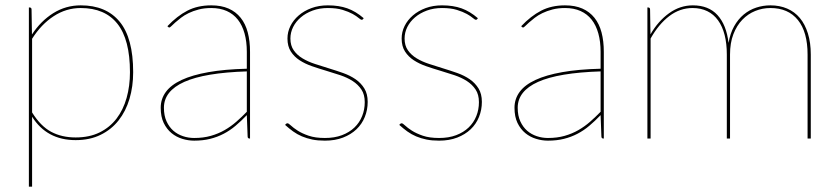

<svg xmlns="http://www.w3.org/2000/svg" viewBox="-20 -518 3127 718"><path d="M88 180V-490H91Q98 -490 98 -482L99.5 -389Q132.5 -439.5 179.2 -468.8Q226 -498 282 -498Q377 -498 427.5 -436.8Q478 -375.5 478 -248Q478 -194.5 464.2 -148.2Q450.5 -102 423.5 -67.8Q396.5 -33.5 356.2 -13.8Q316 6 263 6Q155 6 100 -81.5V180ZM282 -488Q227.5 -488 180.8 -457.5Q134 -427 100 -373V-97.5Q132 -46 171.5 -25Q211 -4 263 -4Q314.5 -4 352.5 -22.8Q390.5 -41.5 415.8 -74.5Q441 -107.5 453.5 -152Q466 -196.5 466 -248Q466 -370 419.2 -429Q372.5 -488 282 -488Z M913 0Q906 0 906 -8L903 -87.5Q882 -65.5 861 -47.8Q840 -30 816.5 -17.8Q793 -5.5 766 1.2Q739 8 706 8Q684 8 661.8 1.2Q639.5 -5.5 621.5 -20.2Q603.5 -35 592.2 -58.2Q581 -81.5 581 -115Q581 -148 600.2 -174.2Q619.5 -200.5 659.2 -219Q699 -237.5 759.5 -248.2Q820 -259 903 -261V-324Q903 -362.5 894.5 -393Q886 -423.5 869.5 -444.5Q853 -465.5 828 -476.8Q803 -488 770 -488Q744 -488 723 -482.5Q702 -477 685.5 -469Q669 -461 656.8 -451.5Q644.5 -442 635.5 -434Q626.5 -426 621 -420.5Q615.5 -415 613 -415Q611 -415 608 -418L606 -420Q642 -458 680.5 -478Q719 -498 770 -498Q807.5 -498 834.8 -486Q862 -474 880 -451.5Q898 -429 906.5 -396.8Q915 -364.5 915 -324V0ZM706 -2Q740.5 -2 768.5 -10Q796.5 -18 820 -31.5Q843.5 -45 863.8 -62.8Q884 -80.5 903 -100V-251Q745.5 -246 669.2 -211.8Q593 -177.5 593 -115Q593 -85.5 602.8 -64.2Q612.5 -43 628.2 -29.2Q644 -15.5 664.2 -8.8Q684.5 -2 706 -2Z M1338 -447Q1336 -444 1333 -444Q1329 -444 1321.2 -450.8Q1313.5 -457.5 1298.8 -465.8Q1284 -474 1261.5 -481Q1239 -488 1206 -488Q1175 -488 1149.2 -478.5Q1123.5 -469 1105 -453.2Q1086.5 -437.5 1076.2 -417Q1066 -396.5 1066 -374Q1066 -347.5 1078.5 -329.8Q1091 -312 1111.2 -299.8Q1131.5 -287.5 1157.5 -279Q1183.5 -270.5 1210.5 -262.2Q1237.5 -254 1263.5 -244.8Q1289.5 -235.5 1309.8 -221.5Q1330 -207.5 1342.5 -187.2Q1355 -167 1355 -137Q1355 -107 1344.2 -80.5Q1333.5 -54 1313 -34.5Q1292.5 -15 1262.8 -3.5Q1233 8 1195 8Q1168.5 8 1147.8 3.8Q1127 -0.5 1109.2 -8Q1091.5 -15.5 1076.2 -26.5Q1061 -37.5 1046 -51L1049 -54Q1050.5 -55.5 1051.5 -56.2Q1052.5 -57 1055 -57Q1059 -57 1068 -48.5Q1077 -40 1093.2 -29.5Q1109.5 -19 1134.2 -10.5Q1159 -2 1195 -2Q1231 -2 1258.8 -12.5Q1286.5 -23 1305.5 -41.2Q1324.5 -59.5 1334.2 -83.8Q1344 -108 1344 -136Q1344 -164.5 1331.5 -183.2Q1319 -202 1298.8 -215Q1278.5 -228 1252.5 -236.8Q1226.5 -245.5 1199.5 -253.5Q1172.5 -261.5 1146.5 -270.5Q1120.5 -279.5 1100.2 -292.8Q1080 -306 1067.5 -325.5Q1055 -345 1055 -374Q1055 -398.5 1066 -420.8Q1077 -443 1097 -460.2Q1117 -477.5 1144.8 -487.8Q1172.5 -498 1206 -498Q1247.5 -498 1279 -486.8Q1310.5 -475.5 1340 -450Z M1765 -447Q1763 -444 1760 -444Q1756 -444 1748.2 -450.8Q1740.5 -457.5 1725.8 -465.8Q1711 -474 1688.5 -481Q1666 -488 1633 -488Q1602 -488 1576.2 -478.5Q1550.5 -469 1532 -453.2Q1513.5 -437.5 1503.2 -417Q1493 -396.5 1493 -374Q1493 -347.5 1505.5 -329.8Q1518 -312 1538.2 -299.8Q1558.5 -287.5 1584.5 -279Q1610.5 -270.5 1637.5 -262.2Q1664.5 -254 1690.5 -244.8Q1716.5 -235.5 1736.8 -221.5Q1757 -207.5 1769.5 -187.2Q1782 -167 1782 -137Q1782 -107 1771.2 -80.5Q1760.5 -54 1740 -34.5Q1719.5 -15 1689.8 -3.5Q1660 8 1622 8Q1595.5 8 1574.8 3.8Q1554 -0.5 1536.2 -8Q1518.5 -15.5 1503.2 -26.5Q1488 -37.5 1473 -51L1476 -54Q1477.5 -55.5 1478.5 -56.2Q1479.5 -57 1482 -57Q1486 -57 1495 -48.5Q1504 -40 1520.2 -29.5Q1536.5 -19 1561.2 -10.5Q1586 -2 1622 -2Q1658 -2 1685.8 -12.5Q1713.5 -23 1732.5 -41.2Q1751.5 -59.5 1761.2 -83.8Q1771 -108 1771 -136Q1771 -164.5 1758.5 -183.2Q1746 -202 1725.8 -215Q1705.5 -228 1679.5 -236.8Q1653.5 -245.5 1626.5 -253.5Q1599.5 -261.5 1573.5 -270.5Q1547.5 -279.5 1527.2 -292.8Q1507 -306 1494.5 -325.5Q1482 -345 1482 -374Q1482 -398.5 1493 -420.8Q1504 -443 1524 -460.2Q1544 -477.5 1571.8 -487.8Q1599.5 -498 1633 -498Q1674.5 -498 1706 -486.8Q1737.5 -475.5 1767 -450Z M2236 0Q2229 0 2229 -8L2226 -87.5Q2205 -65.5 2184 -47.8Q2163 -30 2139.5 -17.8Q2116 -5.5 2089 1.2Q2062 8 2029 8Q2007 8 1984.8 1.2Q1962.5 -5.5 1944.5 -20.2Q1926.5 -35 1915.2 -58.2Q1904 -81.5 1904 -115Q1904 -148 1923.2 -174.2Q1942.5 -200.5 1982.2 -219Q2022 -237.5 2082.5 -248.2Q2143 -259 2226 -261V-324Q2226 -362.5 2217.5 -393Q2209 -423.5 2192.5 -444.5Q2176 -465.5 2151 -476.8Q2126 -488 2093 -488Q2067 -488 2046 -482.5Q2025 -477 2008.5 -469Q1992 -461 1979.8 -451.5Q1967.5 -442 1958.5 -434Q1949.5 -426 1944 -420.5Q1938.5 -415 1936 -415Q1934 -415 1931 -418L1929 -420Q1965 -458 2003.5 -478Q2042 -498 2093 -498Q2130.5 -498 2157.8 -486Q2185 -474 2203 -451.5Q2221 -429 2229.5 -396.8Q2238 -364.5 2238 -324V0ZM2029 -2Q2063.5 -2 2091.5 -10Q2119.5 -18 2143 -31.5Q2166.5 -45 2186.8 -62.8Q2207 -80.5 2226 -100V-251Q2068.5 -246 1992.2 -211.8Q1916 -177.5 1916 -115Q1916 -85.5 1925.8 -64.2Q1935.5 -43 1951.2 -29.2Q1967 -15.5 1987.2 -8.8Q2007.5 -2 2029 -2Z M2401 0V-490H2404Q2411 -490 2411 -482L2412.5 -389.5Q2441 -439 2482 -468.5Q2523 -498 2571 -498Q2630 -498 2663.2 -461.5Q2696.5 -425 2704.5 -357.5Q2710.5 -393 2725.2 -419.5Q2740 -446 2761 -463.5Q2782 -481 2807.8 -489.5Q2833.5 -498 2861 -498Q2895.5 -498 2923.5 -486Q2951.5 -474 2971 -450.8Q2990.5 -427.5 3001.2 -393Q3012 -358.5 3012 -314V0H3000V-314Q3000 -398.5 2963.8 -443.2Q2927.5 -488 2861 -488Q2831.5 -488 2804.2 -477Q2777 -466 2756 -444.2Q2735 -422.5 2722.5 -390Q2710 -357.5 2710 -314V0H2698V-314Q2698 -355 2689.8 -387.2Q2681.5 -419.5 2665.2 -442Q2649 -464.5 2625 -476.2Q2601 -488 2570 -488Q2522.5 -488 2482.8 -457.8Q2443 -427.5 2413 -374V0Z"/></svg>

Font: Lato Hairline
Style: Regular
Weight: 250
Designer: Lukasz Dziedzic
Foundry: Lukasz Dziedzic
Version: Version 1.104; Western+Polish opensource